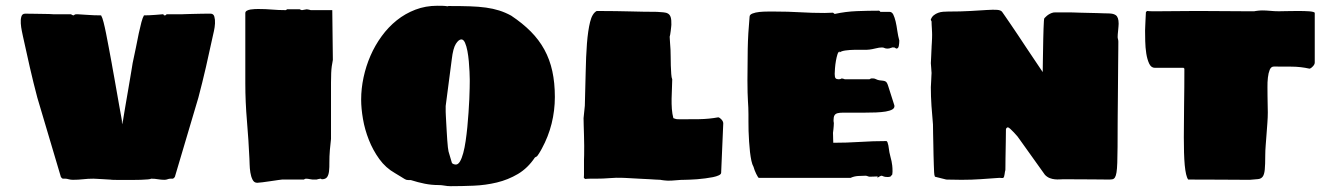

<svg xmlns="http://www.w3.org/2000/svg" viewBox="-20 -618 4592 663"><path d="M302.7 -1Q283.2 -1 266.6 1Q250 2.9 231.9 2.9Q224.1 2.9 217.3 1Q210.4 -1 206.1 -1H196.8Q193.8 -2 191.4 -5.4Q189 -8.8 189 -11.2L108.9 -280.8Q95.2 -332.5 82.8 -386.7Q70.3 -440.9 59.1 -493.2Q58.1 -498 55.4 -511Q52.7 -523.9 51.8 -537.1Q50.8 -550.3 53.7 -560.5Q56.6 -570.8 66.9 -570.8Q71.8 -570.8 87.4 -570.6Q103 -570.3 119.9 -570.1Q136.7 -569.8 149.9 -569.6Q163.1 -569.3 164.1 -568.8H225.1Q225.1 -568.4 229 -566.4Q231 -565.4 232.9 -564.9Q235.4 -564.9 237.1 -566.9Q238.8 -568.8 245.1 -568.8H248Q262.7 -567.9 277.3 -566.9Q290 -565.9 304 -565.4Q317.9 -564.9 329.1 -564.9Q333.5 -557.6 337.6 -541.3Q341.8 -524.9 346.2 -502.9Q350.6 -481 355.5 -454.6Q360.4 -428.2 365.7 -399.9Q365.7 -398.9 368.4 -384.3Q371.1 -369.6 375 -347.9Q378.9 -326.2 383.3 -300.8Q387.7 -275.4 391.6 -253.7Q395.5 -231.9 398.2 -217.3Q400.9 -202.6 400.9 -202.1V-198.2Q400.9 -196.3 401.1 -193.8Q401.4 -191.4 401.9 -189Q402.8 -192.4 403.1 -195.1Q403.3 -197.8 403.8 -199.2Q404.3 -201.2 404.8 -202.1Q404.8 -202.6 407.2 -217.3Q409.7 -231.9 413.3 -253.7Q417 -275.4 421.4 -300.8Q425.8 -326.2 429.4 -347.9Q433.1 -369.6 435.5 -384.3Q438 -398.9 438 -399.9Q444.3 -428.2 449.5 -454.6Q454.6 -481 459.2 -502.9Q463.9 -524.9 468.3 -541.3Q472.7 -557.6 477.1 -564.9Q485.4 -564.9 496.3 -565.4Q507.3 -565.9 517.3 -566.7Q527.3 -567.4 534.4 -568.1Q541.5 -568.8 542 -568.8H543Q544.4 -568.8 545.2 -566.9Q545.9 -564.9 546.9 -564.9Q552.7 -564.9 553.7 -566.4Q554.7 -567.9 554.7 -568.8H609.9Q610.4 -568.8 616.9 -569.1Q623.5 -569.3 633.3 -569.6Q643.1 -569.8 654.5 -570.1Q666 -570.3 676.8 -570.6Q687.5 -570.8 695.8 -570.8Q704.1 -570.8 707 -570.8Q717.3 -570.8 720.2 -560.5Q723.1 -550.3 722.4 -537.1Q721.7 -523.9 718.8 -511Q715.8 -498 714.8 -493.2Q703.6 -440.9 691.2 -386.7Q678.7 -332.5 665 -280.8L585 -11.2Q585 -8.8 582.5 -5.4Q580.1 -2 576.7 -1H568.8Q563.5 -1 558.6 1Q553.7 2.9 547.9 2.9Q536.6 2.9 525.6 1Q514.6 -1 502 -1Q500.5 0.5 490.5 1.5Q480.5 2.4 466.1 2.9Q451.7 3.4 435.1 3.4Q418.5 3.4 403.8 3.4Q389.2 3.4 378.7 3.2Q368.2 2.9 365.7 2.9Q366.2 2.4 356.7 2Q347.2 1.5 335.2 0.7Q323.2 0 313.2 -0.5Q303.2 -1 302.7 -1Z M1119.1 -100.1Q1117.2 -77.1 1117.4 -58.6Q1117.7 -40 1116.2 -26.9Q1114.7 -13.7 1109.4 -6.3Q1104 1 1091.3 1Q1090.3 1 1089.4 0Q1088.4 -1 1087.4 -1Q1085.9 -1 1083.5 -0.5Q1081.1 0 1078.6 0.5Q1076.2 1.5 1073.2 2Q1064.5 2.4 1059.3 2Q1054.2 1.5 1050.3 0.7Q1046.4 0 1043.5 -0.5Q1040.5 -1 1036.1 -1Q1035.2 -1 1032.7 0Q1030.3 1 1029.3 2H954.1Q952.6 2 940.7 3.7Q928.7 5.4 914.1 7.6Q899.4 9.8 886 11.5Q872.6 13.2 868.2 13.2Q857.4 13.2 852.1 2.4Q846.7 -8.3 844.5 -22.5Q842.3 -36.6 842 -50.3Q841.8 -64 841.3 -69.8Q838.4 -133.3 832.8 -199.7Q827.1 -266.1 827.1 -330.1V-572.8Q827.1 -578.1 832.5 -581.1Q837.9 -584 845.2 -585.2Q852.5 -586.4 860.4 -586.7Q868.2 -586.9 873 -586.9Q896.5 -586.9 918.9 -585Q941.4 -583 967.3 -583L971.2 -585.9H1015.1Q1016.1 -585 1018.8 -584Q1021.5 -583 1022.5 -583Q1022.9 -583 1025.6 -583.5Q1028.3 -584 1031.2 -584.5Q1034.2 -585 1036.4 -585.4Q1038.6 -585.9 1039.1 -585.9Q1041.5 -585.9 1046.6 -584.7Q1051.8 -583.5 1053.2 -583H1127.4L1129.4 -411.1Q1128.4 -408.2 1125.7 -389.6Q1123 -371.1 1123 -333V-138.2Z M1493.2 21Q1470.2 21 1446.8 16.4Q1423.3 11.7 1398.9 3.9H1392.1Q1387.7 3.9 1384.5 3.2Q1381.3 2.4 1376.7 -0.2Q1372.1 -2.9 1364.7 -7.6Q1357.4 -12.2 1344.2 -20Q1312 -38.1 1289.8 -68.8Q1267.6 -99.6 1253.7 -135Q1239.7 -170.4 1233.4 -207Q1227.1 -243.7 1227.1 -273.9Q1227.1 -312 1235.4 -350.8Q1243.7 -389.6 1259.3 -425.5Q1274.9 -461.4 1297.9 -492.9Q1320.8 -524.4 1350.1 -547.9Q1379.4 -571.3 1414.6 -584.7Q1449.7 -598.1 1490.2 -598.1Q1499 -598.1 1508.1 -597.9Q1517.1 -597.7 1525.9 -596.2Q1527.3 -597.2 1529.5 -597.2Q1531.7 -597.2 1533.2 -597.2Q1572.8 -597.2 1603 -596.2Q1633.3 -595.2 1658 -591.8Q1682.6 -588.4 1703.6 -581.8Q1724.6 -575.2 1745.1 -564Q1784.7 -537.6 1813 -509Q1841.3 -480.5 1859.9 -446.5Q1878.4 -412.6 1887.2 -372.3Q1896 -332 1896 -283.2Q1896 -236.3 1884.8 -191.2Q1873.5 -146 1851.1 -105Q1849.6 -102.1 1846.9 -97.4Q1844.2 -92.8 1841.6 -88.6Q1838.9 -84.5 1836.7 -81.3Q1834.5 -78.1 1834 -78.1L1827.1 -74.2Q1802.7 -37.6 1768.6 -17.3Q1734.4 2.9 1695.6 12.2Q1656.7 21.5 1615.5 23.2Q1574.2 24.9 1536.1 24.9Q1524.9 24.9 1514.6 22.9Q1504.4 21 1493.2 21ZM1519 -231.9Q1519 -229.5 1519.5 -219.5Q1520 -209.5 1520.8 -195.3Q1521.5 -181.2 1522.5 -165Q1523.4 -148.9 1524.4 -134.5Q1525.4 -120.1 1526.6 -109.4Q1527.8 -98.6 1528.8 -95.2L1540 -57.1Q1541 -53.2 1545.7 -51.5Q1550.3 -49.8 1554.2 -49.8Q1562 -49.8 1568.4 -60.5Q1574.7 -71.3 1579.6 -89.4Q1584.5 -107.4 1587.9 -130.9Q1591.3 -154.3 1593.8 -179.4Q1596.2 -204.6 1597.9 -229.5Q1599.6 -254.4 1600.6 -275.9Q1601.6 -297.4 1601.8 -313.2Q1602.1 -329.1 1602.1 -335.9Q1602.1 -334 1602.1 -344Q1602.1 -354 1601.3 -370.4Q1600.6 -386.7 1598.9 -406Q1597.2 -425.3 1594 -442.1Q1590.8 -459 1585.7 -470.5Q1580.6 -481.9 1573.2 -481.9Q1564 -481.9 1554.2 -466.6Q1544.4 -451.2 1540 -413.1L1519 -252Z M1999.5 -252.9Q2001.5 -312 2002.4 -367.7Q2003.4 -423.3 2006.8 -467.8Q2010.3 -512.2 2017.6 -542Q2024.9 -571.8 2040.5 -580.1Q2079.1 -580.1 2106.2 -579.6Q2133.3 -579.1 2156 -578.6Q2178.7 -578.1 2200 -577.6Q2221.2 -577.1 2248.5 -577.1Q2261.7 -576.2 2271.2 -575.4Q2280.8 -574.7 2287.1 -570.8Q2293.5 -566.9 2296.1 -558.1Q2298.8 -549.3 2298.3 -532.2Q2298.3 -530.8 2297.6 -524.7Q2296.9 -518.6 2296.1 -511.5Q2295.4 -504.4 2294.2 -498.5Q2293 -492.7 2292.5 -491.2Q2292.5 -488.8 2293 -481.9Q2293.5 -475.1 2293.9 -467.5Q2294.4 -460 2294.9 -453.6Q2295.4 -447.3 2295.4 -445.8Q2295.9 -437.5 2295.9 -422.6Q2295.9 -407.7 2296.4 -391.8Q2296.9 -376 2297.9 -362.5Q2298.8 -349.1 2301.3 -344.2Q2301.3 -329.6 2300.3 -312.3Q2299.3 -294.9 2299.1 -277.1Q2298.8 -259.3 2300 -241.9Q2301.3 -224.6 2305.2 -210Q2313 -207 2317.1 -206.5Q2321.3 -206.1 2328.1 -206.1Q2360.4 -206.1 2394.3 -206.5Q2428.2 -207 2460.4 -212.9Q2466.3 -211.4 2471.9 -204.8Q2477.5 -198.2 2477.5 -191.9L2470.2 -21Q2469.7 -16.1 2461.9 -12.5Q2454.1 -8.8 2441.9 -6.3Q2429.7 -3.9 2415 -2Q2400.4 0 2386.7 1Q2373 2 2361.8 2.4Q2350.6 2.9 2345.2 2.9Q2330.1 2.9 2315.4 4.4Q2300.8 5.9 2287.1 5.9Q2285.6 5.9 2281.7 5.6Q2277.8 5.4 2273.7 4.9Q2269.5 4.4 2265.6 3.9Q2261.7 3.4 2260.3 2.9Q2255.4 2.9 2244.6 2.2Q2233.9 1.5 2220.2 0.7Q2206.5 0 2191.9 -0.7Q2177.2 -1.5 2164.6 -2.2Q2151.9 -2.9 2142.6 -3.4Q2133.3 -3.9 2131.3 -3.9Q2107.9 -4.9 2085.2 -2.9Q2062.5 -1 2038.1 -1Q2027.8 -1 2018.6 -1Q2009.3 -1 2000.5 0L1996.1 -3.9Q1996.6 -4.4 1996.6 -15.1Q1996.6 -25.9 1996.6 -39.6Q1996.6 -53.2 1996.6 -65.7Q1996.6 -78.1 1997.1 -82Q1997.6 -96.2 1997.3 -114.7Q1997.1 -133.3 1996.6 -151.4Q1996.1 -169.4 1995.6 -185.3Q1995.1 -201.2 1995.1 -210Z M2561 -340.8Q2561 -395.5 2562 -449Q2563 -502.4 2568.4 -560.1Q2568.4 -567.4 2578.4 -571.3Q2588.4 -575.2 2602.3 -576.7Q2616.2 -578.1 2631.6 -578.1Q2647 -578.1 2657.2 -578.1Q2700.2 -578.1 2742.2 -575.7Q2784.2 -573.2 2827.1 -573.2Q2835 -573.2 2841.8 -573.7Q2848.6 -574.2 2856.4 -574.2L2862.3 -569.8Q2899.9 -578.1 2939.2 -579.6Q2978.5 -581.1 3015.1 -581.1Q3017.6 -581.1 3020 -577.1H3051.3Q3060.1 -577.1 3064.7 -567.6Q3069.3 -558.1 3072.8 -543.5Q3076.2 -528.8 3078.6 -511.2Q3081.1 -493.7 3085.4 -478Q3085.4 -468.8 3083.7 -459.5Q3082 -450.2 3075.2 -450.2Q3074.2 -450.2 3071.8 -452.1Q3069.3 -454.1 3068.4 -454.1Q3061.5 -455.1 3056.4 -452.6Q3051.3 -450.2 3044.4 -450.2Q3038.1 -450.2 3034.4 -452.1Q3030.8 -454.1 3025.4 -454.1Q3016.1 -454.1 3003.7 -450.9Q2991.2 -447.8 2982.4 -446.8Q2975.6 -445.8 2961.2 -446Q2946.8 -446.3 2930.7 -446Q2914.6 -445.8 2900.1 -443.8Q2885.7 -441.9 2879.4 -437V-439.9Q2875 -439.9 2871.8 -430.2Q2868.7 -420.4 2866.5 -407.7Q2864.3 -395 2863.3 -382.1Q2862.3 -369.1 2862.3 -362.8Q2862.3 -351.1 2865.5 -347.7Q2868.7 -344.2 2876.5 -344.2Q2878.9 -344.2 2881.8 -345Q2884.8 -345.7 2886.2 -347.2Q2887.7 -347.2 2891.6 -346.2Q2895.5 -345.2 2897.5 -344.2H2982.4Q2983.4 -345.2 2985.8 -346.2Q2988.3 -347.2 2989.3 -347.2Q2997.6 -348.1 3003.9 -345Q3010.3 -341.8 3016.1 -340.8Q3023.4 -339.8 3028.3 -339.4Q3033.2 -338.9 3036.6 -337.4Q3040 -335.9 3042.5 -332Q3044.9 -328.1 3047.4 -319.8L3068.4 -253.9Q3069.8 -245.1 3061.5 -240.2Q3053.2 -235.4 3038.6 -232.9Q3023.9 -230.5 3004.6 -229.7Q2985.4 -229 2965.3 -229H2921.4Q2903.8 -229 2891.6 -229Q2879.4 -229 2872.1 -227.1Q2864.7 -225.1 2861.6 -219.7Q2858.4 -214.4 2858.4 -204.1Q2858.4 -201.7 2858.4 -199.7Q2858.4 -197.8 2858.9 -196.3Q2858.9 -194.3 2859.4 -192.9Q2859.4 -188.5 2858.9 -182.6Q2858.4 -176.8 2857.9 -171.4Q2856.9 -165.5 2856.4 -159.2Q2856.4 -154.8 2856.7 -149.7Q2856.9 -144.5 2856.9 -139.6Q2856.9 -134.8 2857.2 -130.9Q2857.4 -127 2857.4 -125Q2902.8 -125 2949 -127.9Q2995.1 -130.9 3040 -130.9Q3043 -130.9 3044.7 -126.5Q3046.4 -122.1 3047.6 -116Q3048.8 -109.9 3049.6 -103Q3050.3 -96.2 3051.3 -91.8Q3053.2 -82 3055.2 -75.2Q3057.1 -68.4 3058.6 -61.5Q3060.1 -54.7 3061 -46.4Q3062 -38.1 3062 -25.9Q3062 -24.9 3061.8 -23.2Q3061.5 -21.5 3061.5 -19.5Q3061 -17.6 3061 -15.1L3054.2 -7.8Q3052.2 -7.3 3050.3 -7.3Q3048.8 -6.8 3047.1 -6.8Q3045.4 -6.8 3044.4 -6.8Q3034.7 -6.8 3030.5 -9Q3026.4 -11.2 3023.4 -11.2Q3022 -11.2 3016.6 -8.3Q3011.2 -5.4 3010.3 -3.9V-8.8Q3007.3 -8.8 2998.3 -8.3Q2989.3 -7.8 2983.4 -7.8Q2980.5 -7.8 2976.3 -9.5Q2972.2 -11.2 2969.2 -11.2Q2958 -11.2 2943.4 -10.3Q2928.7 -9.3 2917.5 -3.9H2899.4H2600.1Q2599.1 -3.9 2596.7 -7.8Q2594.2 -11.7 2591.3 -17.6Q2588.4 -23.4 2585.9 -30Q2583.5 -36.6 2582 -42Q2577.6 -49.3 2574.7 -62.7Q2571.8 -76.2 2569.8 -93.3Q2567.9 -110.4 2566.7 -129.2Q2565.4 -147.9 2564.9 -165.8Q2564.5 -183.6 2564.5 -198.5Q2564.5 -213.4 2564.5 -223.1Q2564.5 -236.3 2564 -246.8Q2563.5 -257.3 2562.7 -269.8Q2562 -282.2 2561.5 -299.1Q2561 -315.9 2561 -340.8Z M3839.4 -191.9Q3839.4 -143.6 3839.1 -110.6Q3838.9 -77.6 3838.1 -55.9Q3837.4 -34.2 3835.4 -22.5Q3833.5 -10.7 3830.1 -5.4Q3826.7 0 3821.5 1Q3816.4 2 3808.6 2Q3781.7 2 3754.9 1.5Q3731.4 1.5 3703.9 1.2Q3676.3 1 3651.4 1Q3646 1 3638.7 1.5Q3631.3 2 3622.8 1.2Q3614.3 0.5 3605.2 -2.9Q3596.2 -6.3 3588.4 -14.2L3500.5 -137.2Q3499 -140.1 3493.4 -147Q3487.8 -153.8 3481.2 -160.6Q3474.6 -167.5 3468.8 -172.9Q3462.9 -178.2 3460.4 -178.2Q3457.5 -178.2 3455.6 -175.8Q3453.6 -173.3 3453.6 -170.9Q3453.6 -165 3453.4 -153.8Q3453.1 -142.6 3453.1 -128.7Q3453.1 -114.7 3452.6 -99.4Q3452.1 -84 3452.1 -70.3Q3452.1 -56.6 3451.9 -46.1Q3451.7 -35.6 3451.7 -30.8Q3450.7 -28.8 3450.2 -24.9Q3449.7 -21 3449 -16.6Q3448.2 -12.2 3447.3 -8.5Q3446.3 -4.9 3444.3 -3.9Q3443.4 -2.9 3438 -3.4Q3432.6 -3.9 3431.6 -3.9Q3397.9 -1.5 3366.7 0.7Q3335.4 2.9 3300.8 2.9Q3295.4 2.9 3286.6 2.7Q3277.8 2.4 3269.3 2.4Q3260.7 2.4 3254.4 2.2Q3248 2 3247.6 2L3208.5 -7.8L3206.5 -14.2Q3206.1 -14.2 3205.6 -23.7Q3205.1 -33.2 3204.6 -48.3Q3204.1 -63.5 3203.6 -82.5Q3203.1 -101.6 3202.9 -120.6Q3202.6 -139.6 3202.1 -157.5Q3201.7 -175.3 3201.7 -188Q3198.7 -219.7 3196.5 -252.4Q3194.3 -285.2 3194.3 -316.9Q3194.3 -318.8 3194.8 -325.9Q3195.3 -333 3195.6 -341.3Q3195.8 -349.6 3196.3 -356.9Q3196.8 -364.3 3196.8 -366.2Q3196.8 -367.7 3196.3 -372.6Q3195.8 -377.4 3195.6 -383.1Q3195.3 -388.7 3194.8 -393.6Q3194.3 -398.4 3194.3 -399.9Q3194.3 -401.9 3194.8 -409.4Q3195.3 -417 3195.6 -425.8Q3195.8 -434.6 3196.3 -442.4Q3196.8 -450.2 3196.8 -452.1Q3196.8 -452.6 3197 -458.3Q3197.3 -463.9 3197.8 -471.2Q3198.2 -478.5 3198.5 -486.1Q3198.7 -493.7 3198.7 -498Q3198.7 -500 3198.5 -506.6Q3198.2 -513.2 3197.8 -520.5Q3197.3 -527.8 3197 -534.7Q3196.8 -541.5 3196.8 -543.9Q3196.8 -544.9 3195.1 -547.4Q3193.4 -549.8 3194.3 -550.8Q3197.8 -560.1 3204.6 -565.4Q3211.4 -570.8 3219.5 -573.7Q3227.5 -576.7 3236.6 -577.4Q3245.6 -578.1 3253.4 -578.1Q3298.3 -578.1 3331.5 -580.1Q3364.7 -582 3387.5 -583.5Q3410.2 -585 3423.1 -584Q3436 -583 3440.4 -577.1Q3442.9 -573.7 3450.7 -562.3Q3458.5 -550.8 3470 -534.2Q3481.4 -517.6 3495.4 -496.6Q3509.3 -475.6 3523.9 -453.6Q3538.6 -431.6 3553.2 -409.9Q3567.9 -388.2 3580.6 -369.1Q3580.6 -384.3 3581.1 -403.8Q3581.5 -423.3 3581.8 -443.8Q3582 -464.4 3582.5 -484.1Q3583 -503.9 3583.5 -519.5Q3584 -535.2 3584.7 -544.9Q3585.4 -554.7 3586.4 -555.2Q3587.9 -556.6 3591.6 -560.3Q3595.2 -564 3600.3 -567.4Q3605.5 -570.8 3611.8 -573.2Q3618.2 -575.7 3625.5 -575.2H3674.8Q3675.8 -575.2 3685.5 -575Q3695.3 -574.7 3709.5 -574.2Q3723.6 -573.7 3739.5 -573.5Q3755.4 -573.2 3769.3 -572.8Q3783.2 -572.3 3792.5 -572Q3801.8 -571.8 3802.7 -571.8Q3813 -571.8 3820.3 -570.6Q3827.6 -569.3 3832.8 -565.7Q3837.9 -562 3840.3 -554.9Q3842.8 -547.9 3842.8 -536.1Q3842.8 -533.2 3842.3 -526.9Q3841.8 -520.5 3841.1 -513.4Q3840.3 -506.3 3839.8 -499.8Q3839.4 -493.2 3839.4 -490.2Q3839.4 -486.8 3840.6 -482.7Q3841.8 -478.5 3841.8 -474.1Q3841.8 -468.3 3841.6 -446.8Q3841.3 -425.3 3841.1 -396Q3840.8 -366.7 3840.6 -333.3Q3840.3 -299.8 3840.1 -270.5Q3839.8 -241.2 3839.6 -219.5Q3839.4 -197.8 3839.4 -191.9Z M4066.9 -383.8H3967.8Q3955.1 -383.8 3948.2 -398.4Q3941.4 -413.1 3938.2 -433.6Q3935.1 -454.1 3934.6 -476.1Q3934.1 -498 3934.1 -512.2Q3934.1 -515.6 3934.6 -525.9Q3935.1 -536.1 3935.5 -547.1Q3936 -558.1 3936.5 -566.9Q3937 -575.7 3937 -576.2L3940.9 -580.1Q3949.7 -579.1 3959.5 -579.1Q3969.2 -579.1 3979 -579.1Q4012.2 -579.1 4045.4 -579.6Q4078.6 -580.1 4111.8 -580.1Q4115.7 -580.1 4129.9 -580.1Q4144 -580.1 4163.6 -579.8Q4183.1 -579.6 4205.6 -579.6Q4228 -579.6 4248.8 -579.3Q4269.5 -579.1 4286.1 -579.1Q4302.7 -579.1 4311 -579.1Q4312.5 -579.6 4316.4 -580.1Q4320.3 -580.6 4324.5 -581.1Q4328.6 -581.5 4332.5 -581.8Q4336.4 -582 4337.9 -582Q4351.6 -582 4366.2 -580.6Q4380.9 -579.1 4396 -579.1Q4403.3 -579.1 4422.1 -579.6Q4440.9 -580.1 4461.9 -580.1Q4473.1 -580.1 4483.6 -579.8Q4494.1 -579.6 4502.2 -578.9Q4510.3 -578.1 4515.1 -576.7Q4520 -575.2 4520 -573.2V-401.9Q4520 -396 4513.9 -389.2Q4507.8 -382.3 4502 -380.9Q4471.7 -387.7 4440.4 -387.9Q4409.2 -388.2 4378.9 -388.2Q4369.1 -388.2 4364.5 -377Q4359.9 -365.7 4358.2 -349.9Q4356.4 -334 4356.7 -316.7Q4356.9 -299.3 4356.9 -287.1Q4356.9 -272 4357.4 -257.3Q4357.9 -242.7 4357.9 -230Q4357.9 -212.9 4356.4 -193.4Q4355 -173.8 4353.5 -154.3Q4352.1 -134.8 4350.6 -116.2Q4349.1 -97.7 4349.1 -83Q4349.1 -49.3 4347.4 -32.2Q4345.7 -15.1 4340.1 -7.8Q4334.5 -0.5 4324 0.5Q4313.5 1.5 4295.9 2.9Q4269 2.9 4246.8 2.7Q4224.6 2.4 4201.2 2.4Q4177.7 2.4 4149.7 2.2Q4121.6 2 4083 2Q4078.6 -3.9 4075.7 -16.6Q4072.8 -29.3 4071 -48.1Q4069.3 -66.9 4068.6 -91.1Q4067.9 -115.2 4067.9 -144Q4067.9 -194.3 4068.8 -254.4Q4069.8 -314.5 4069.8 -380.9Z"/></svg>

Font: Sigmar One
Style: Regular
Weight: 400
Version: Version 1.000